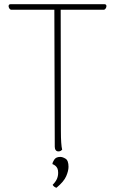

<svg xmlns="http://www.w3.org/2000/svg" viewBox="-20 -708 543 908"><path d="M256 8Q248 8 243.5 2Q239 -4 239 -14L237 -675L267 -677L268 -87Q268 -56 269.5 -34Q271 -12 274 0Q271 3 267 5.5Q263 8 256 8ZM32 -662Q28 -663 25 -667Q22 -671 21 -676Q20 -681 22 -684.5Q24 -688 29 -688H475Q480 -688 482 -684.5Q484 -681 483 -676Q482 -671 479 -667Q476 -663 472 -662Q435 -662 397.5 -662Q360 -662 322.5 -662Q285 -662 248 -662Q212 -662 176 -662Q140 -662 104 -662Q68 -662 32 -662ZM247 180Q240 178 235.5 174Q231 170 229 166Q243 152 249 138.5Q255 125 255 109Q255 96 251.5 88.5Q248 81 242 76Q236 71 228 68Q228 60 236.5 47Q245 34 265 34Q276 34 290 42.5Q304 51 304 81Q304 100 293 125.5Q282 151 247 180Z"/></svg>

Font: Arima Thin
Style: Regular
Weight: 100
Designer: Joana Correia and Natanael Gama
Foundry: NDISCOVER
Version: Version 1.101;gftools[0.9.23]